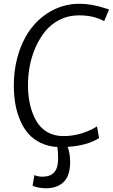

<svg xmlns="http://www.w3.org/2000/svg" viewBox="-20 -775 600 1021"><path d="M506.8 -40.5Q441.9 0 339.4 5.9Q353 39.6 353 87.4Q353 125.5 343 153.1Q333 180.7 314.7 196.3Q296.4 211.9 274.2 219Q252 226.1 224.6 226.1Q204.6 226.1 182.9 221.9Q161.1 217.8 153.3 211.9L163.1 155.8Q179.7 164.6 206.1 164.6Q289.1 164.6 289.1 70.3Q289.1 31.7 285.2 6.8Q235.4 3.9 195.6 -15.6Q155.8 -35.2 129.9 -65.2Q104 -95.2 86.9 -135.7Q69.8 -176.3 62.3 -218.3Q54.7 -260.3 53.7 -306.2Q51.8 -404.3 78.1 -488.8Q104.5 -573.2 151.4 -631.3Q198.2 -689.5 263.2 -722.2Q328.1 -754.9 402.3 -754.9Q466.8 -754.9 535.2 -732.4L560.1 -724.6L534.2 -663.1Q532.7 -663.6 522.7 -668.2Q512.7 -672.9 507.1 -675Q501.5 -677.2 488.8 -681.4Q476.1 -685.5 464.6 -687.7Q453.1 -689.9 435.5 -691.7Q418 -693.4 399.4 -693.4Q344.2 -693.4 297.9 -670.2Q251.5 -647 220.5 -608.6Q189.5 -570.3 168 -520.8Q146.5 -471.2 137.2 -418.5Q127.9 -365.7 128.9 -313.5Q129.9 -258.8 141.1 -212.9Q152.3 -167 174.1 -130.1Q195.8 -93.3 232.4 -72.3Q269 -51.3 316.9 -51.3Q371.1 -51.3 420.4 -67.9Q469.7 -84.5 495.6 -103Z"/></svg>

Font: HaufeMerriweatherSansLt
Style: Italic
Weight: 300
Designer: Eben Sorkin ( eben@eyebytes.com )
Foundry: Eben Sorkin
Version: Version 1.56